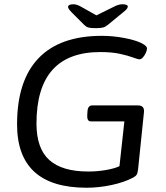

<svg xmlns="http://www.w3.org/2000/svg" viewBox="-20 -874 779 900"><path d="M386 6Q60 6 60 -291Q60 -496 160.5 -601Q261 -706 457 -706Q508 -706 559.5 -696.5Q611 -687 641 -673Q658 -664 663.5 -658.5Q669 -653 669 -647Q669 -638 663.5 -626Q658 -614 650 -605Q642 -596 634 -596Q626 -596 603.5 -604.5Q581 -613 543 -621.5Q505 -630 450 -630Q151 -630 151 -295Q151 -178 211 -124Q271 -70 394 -70Q436 -70 476.5 -77Q517 -84 540 -95L563 -305H406Q387 -305 389 -335L390 -350Q391 -380 413 -380H626Q657 -380 655 -350L627 -78Q625 -62 620 -54.5Q615 -47 603 -41Q561 -19 502 -6.5Q443 6 386 6ZM554 -854Q579 -854 579 -843Q579 -833 558 -817L485 -757Q474 -748 462.5 -745Q451 -742 428 -742Q405 -742 394.5 -745Q384 -748 375 -757L315 -817Q299 -834 299 -841Q299 -854 324 -854Q340 -854 359 -843L432 -802L515 -843Q536 -854 554 -854Z"/></svg>

Font: Asap Semi Expanded Semi Expanded Regular
Style: Italic
Weight: 400
Width: 6
Italic angle: -6°
Designer: Pablo Cosgaya
Foundry: Omnibus-Type
Version: Version 3.001; ttfautohint (v1.8.4.7-5d5b)